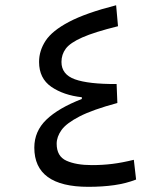

<svg xmlns="http://www.w3.org/2000/svg" viewBox="-20 -723 626 746"><path d="M323.2 2.9Q113.3 2.9 113.3 -149.4Q113.3 -212.9 160.2 -258.1Q207 -303.2 297.9 -338.4V-345.2Q227.1 -353 179.4 -385.7Q131.8 -418.5 131.8 -482.4Q131.8 -525.9 157.2 -564.7Q182.6 -603.5 247.8 -637.9Q313 -672.4 431.2 -702.6L438.5 -621.1Q347.2 -598.6 299.8 -577.6Q252.4 -556.6 235.6 -533.9Q218.8 -511.2 218.8 -482.4Q218.8 -433.6 271.2 -414.8Q323.7 -396 433.1 -396.5L436 -322.8Q339.8 -296.9 288.8 -270.5Q237.8 -244.1 219 -217.8Q200.2 -191.4 200.2 -164.6Q200.2 -115.7 238 -98.6Q275.9 -81.5 336.9 -81.5Q378.4 -81.5 416.3 -86.2Q454.1 -90.8 500 -102.1L508.8 -25.4Q470.2 -10.3 424.3 -3.7Q378.4 2.9 323.2 2.9Z"/></svg>

Font: Cascadia Code PL SemiLight
Style: Regular
Weight: 350
Monospace: yes
Designer: Aaron Bell
Foundry: Saja Typeworks
Version: Version 2404.023; ttfautohint (v1.8.4)